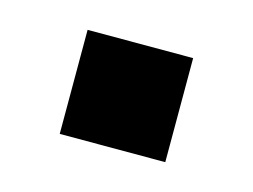

<svg xmlns="http://www.w3.org/2000/svg" viewBox="-38 -390 324 246"><g transform="rotate(15 124.0 -267.0)"><path d="M54 -336H194V-198H54Z"/></g></svg>

Font: wassup Sans
Style: Bold
Weight: 700
Version: Version 2.001